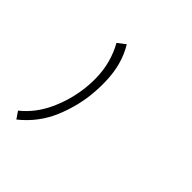

<svg xmlns="http://www.w3.org/2000/svg" viewBox="-132 -109 381 381"><g transform="rotate(30 58.5 81.5)"><path d="M41 -30 60 -38Q66 -18 66 4Q66 35 52.5 74.5Q39 114 12.5 148.5Q-14 183 -55 201L-61 184Q-29 170 -5 141Q19 112 32.5 77Q46 42 46 10Q46 -11 41 -30Z"/></g></svg>

Font: Georama Extended Thin
Style: Italic
Weight: 100
Width: 7
Italic angle: -9°
Designer: Jean-Baptiste Levee
Foundry: Production Type
Version: Version 1.000